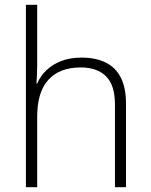

<svg xmlns="http://www.w3.org/2000/svg" viewBox="-20 -780 628 800"><path d="M135 -510Q135 -489 134 -470.5Q133 -452 132 -432H135Q148 -463 173 -487Q198 -511 234.5 -525.5Q271 -540 320 -540Q379 -540 420.5 -519.5Q462 -499 483.5 -456.5Q505 -414 505 -347V0H459V-344Q459 -425 422 -462Q385 -499 316 -499Q229 -499 182 -448Q135 -397 135 -294V0H88V-760H135Z"/></svg>

Font: Noto Sans Syriac Eastern ExtraLight
Style: Regular
Weight: 250
Designer: Patrick Giasson and the Monotype Design Team
Foundry: Monotype Imaging Inc.
Version: Version 3.001